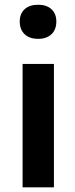

<svg xmlns="http://www.w3.org/2000/svg" viewBox="-20 -802 320 822"><path d="M76.7 0V-528.3H210.9V0ZM143.1 -635.7Q106.4 -635.7 85.4 -655.5Q64.5 -675.3 64.5 -710Q64.5 -743.2 85.4 -762.5Q106.4 -781.7 143.1 -781.7Q179.7 -781.7 200.4 -762.5Q221.2 -743.2 221.2 -710Q221.2 -675.3 200.4 -655.5Q179.7 -635.7 143.1 -635.7Z"/></svg>

Font: Comme SemiBold
Style: Regular
Weight: 600
Version: Version 1.000;gftools[0.9.27]